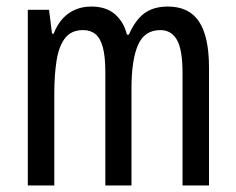

<svg xmlns="http://www.w3.org/2000/svg" viewBox="-20 -567 722 587"><path d="M493 -547Q558 -547 588.5 -501Q619 -455 619 -360V0H538V-345Q538 -415 521 -445Q504 -475 470 -475Q422 -475 402 -429.5Q382 -384 382 -296V0H302V-348Q302 -394 294.5 -422Q287 -450 272 -462.5Q257 -475 234 -475Q198 -475 179 -450.5Q160 -426 153 -382Q146 -338 146 -281V0H65V-537H130L139 -464H144Q155 -492 171.5 -510Q188 -528 210 -537.5Q232 -547 259 -547Q305 -547 332 -523Q359 -499 368 -461H374Q393 -505 421 -526Q449 -547 493 -547Z"/></svg>

Font: Noto Sans Thai ExtraCondensed
Style: Regular
Weight: 400
Width: 2
Designer: Monotype Design Team
Foundry: Monotype Imaging Inc.
Version: Version 2.002